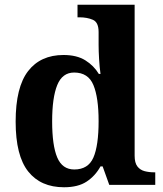

<svg xmlns="http://www.w3.org/2000/svg" viewBox="-20 -780 689 810"><path d="M250 10Q152 10 99 -56.5Q46 -123 46 -267Q46 -412 98.5 -480Q151 -548 248 -548Q304 -548 340 -525.5Q376 -503 397 -468H404Q400 -496.5 398 -531.2Q396 -566 396 -590V-645Q396 -686 371.8 -696.5Q347.5 -707 314.9 -707H307V-760H548V-123Q548 -93 559.5 -78Q571 -63 589.8 -58Q608.6 -53 631 -53H635V0H441L413 -78H404Q382 -38 345.7 -14Q309.5 10 250 10ZM293.3 -65Q352 -65 374 -115.3Q396 -165.6 396 -269Q396 -368.2 374.1 -421.1Q352.3 -474 292.7 -474Q243 -474 221.5 -421.1Q200 -368.1 200 -268Q200 -166.5 221.4 -115.8Q242.9 -65 293.3 -65Z"/></svg>

Font: Noto Serif NP Hmong
Style: Regular
Weight: 400
Designer: Dalton Maag Ltd
Foundry: Dalton Maag Ltd
Version: Version 1.001